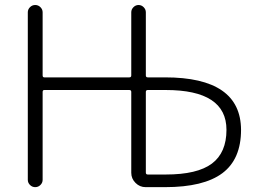

<svg xmlns="http://www.w3.org/2000/svg" viewBox="-20 -774 1040 772"><path d="M566.4 -80.1Q566.4 -72.3 574.2 -72.3H646.5Q773.4 -72.3 832 -116.2Q890.6 -160.2 890.6 -252Q890.6 -412.1 646.5 -412.1H574.2Q566.4 -412.1 566.4 -404.3ZM507.8 -404.3Q507.8 -412.1 500 -412.1H158.2Q151.4 -412.1 151.4 -404.3V-50.8Q151.4 -39.1 142.6 -30.3Q133.8 -21.5 121.6 -21.5Q109.4 -21.5 100.6 -30.3Q91.8 -39.1 91.8 -50.8V-724.6Q91.8 -736.3 100.6 -745.1Q109.4 -753.9 121.6 -753.9Q133.8 -753.9 142.6 -745.1Q151.4 -736.3 151.4 -724.6V-470.7Q151.4 -462.9 158.2 -462.9H500Q507.8 -462.9 507.8 -470.7V-724.6Q507.8 -736.3 516.6 -745.1Q525.4 -753.9 537.1 -753.9Q548.8 -753.9 557.6 -745.1Q566.4 -736.3 566.4 -724.6V-470.7Q566.4 -462.9 574.2 -462.9H643.6Q948.2 -462.9 949.2 -252Q949.2 -133.8 874 -77.6Q798.8 -21.5 643.6 -21.5H565.4Q542 -21.5 524.9 -38.6Q507.8 -55.7 507.8 -79.1Z"/></svg>

Font: Gen Jyuu Gothic P Light
Style: Regular
Weight: 200
Designer: [Source Han Sans]
Ryoko NISHIZUKA  (kana & ideographs); Paul D. Hunt (Latin, Greek & Cyrillic); Wenlong ZHANG  (bopomofo
Version: Version 1.002.20150607